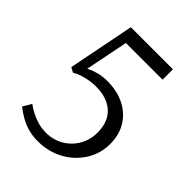

<svg xmlns="http://www.w3.org/2000/svg" viewBox="-207 -828 957 957"><g transform="rotate(45 271.5 -350.0)"><path d="M225.6 15.2Q190.3 15.2 159.9 7.1Q129.4 -1.1 102 -16.2Q74.7 -31.3 48.3 -52L75.3 -97.4Q91.5 -84.9 114.8 -72.4Q138 -60 166.2 -51.8Q194.4 -43.5 225.2 -43.5Q254.7 -43.5 281.7 -52.1Q308.7 -60.7 331.3 -76.9Q353.9 -93 371 -115.7Q388 -138.4 397.3 -166.7Q406.6 -194.9 406.6 -227.6Q406.6 -276.4 386.7 -311.3Q366.9 -346.3 329.2 -364.9Q291.5 -383.5 238.4 -383.5Q217.7 -383.5 194.2 -379.7Q170.8 -375.8 148.3 -368.7Q125.9 -361.5 108.4 -350.6L83 -364.6L152.2 -715H448.9V-641.9H144.7L197.6 -678.7L139 -385L109.9 -392.7Q129.9 -407.7 152.8 -418.8Q175.7 -430 202.4 -436.3Q229.1 -442.6 260.6 -442.6Q311.1 -442.6 353.3 -427.9Q395.4 -413.3 426.3 -385.7Q457.1 -358.1 474.2 -319.3Q491.3 -280.5 491.3 -232.5Q491.3 -161.6 455.2 -105.4Q419.2 -49.2 359.1 -17Q299 15.2 225.6 15.2Z"/></g></svg>

Font: Russolo 10pt ExtraLight
Style: Regular
Weight: 200
Designer: Micah Stupak-Hahn
Version: Version 1.000